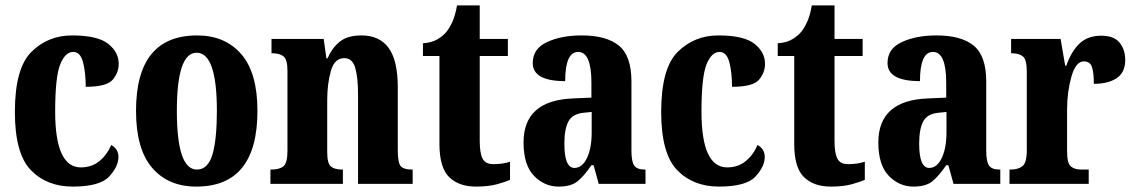

<svg xmlns="http://www.w3.org/2000/svg" viewBox="-20 -680 4193 710"><path d="M249 10Q349 10 383.5 -27Q418 -64 418 -100Q418 -129 391 -144Q377 -109 348.5 -85Q320 -61 279 -61Q184 -61 184 -267Q184 -395 202.5 -441.5Q221 -488 251 -488Q277 -488 287 -450Q297 -412 297 -359Q375 -359 397 -385.5Q419 -412 419 -444Q419 -487 380 -518Q341 -549 246 -549Q158 -549 96.5 -488.5Q35 -428 35 -266Q35 -112 94 -51Q153 10 249 10Z M706 10Q932 10 932 -270Q932 -411 872 -480Q812 -549 709 -549Q483 -549 483 -270Q483 -129 542.5 -59.5Q602 10 706 10ZM708 -53Q634 -53 634 -270Q634 -485 707 -485Q782 -485 782 -270Q782 -164 765.5 -108.5Q749 -53 708 -53Z M980 0H1248V-53H1245Q1217 -53 1203.5 -64.5Q1190 -76 1190 -118V-309Q1190 -370 1203.5 -417.5Q1217 -465 1253 -465Q1283 -465 1293.5 -429.5Q1304 -394 1304 -330V0H1506V-53H1502Q1474 -53 1462.5 -65Q1451 -77 1451 -123V-356Q1451 -457 1417 -503Q1383 -549 1317 -549Q1265 -549 1236.5 -526Q1208 -503 1191 -464H1187L1177 -536H984V-483H988Q1014 -483 1028.5 -471.5Q1043 -460 1043 -418V-122Q1043 -77 1028 -65Q1013 -53 984 -53H980Z M1740 10Q1787 10 1819 1Q1851 -8 1866 -15V-82Q1839 -73 1804 -73Q1775 -73 1764.5 -93.5Q1754 -114 1754 -159V-473H1858V-536H1754V-660H1670Q1664 -625 1654 -602Q1644 -579 1633 -565Q1621 -549 1599 -535.5Q1577 -522 1544 -520V-473H1605V-148Q1605 -60 1641 -25Q1677 10 1740 10Z M2046 10Q2091 10 2115 -9Q2139 -28 2167 -69H2175L2194 0H2367V-53H2364Q2336 -53 2325.5 -67.5Q2315 -82 2315 -123V-379Q2315 -473 2269 -511Q2223 -549 2131 -549Q2056 -549 2003 -524.5Q1950 -500 1950 -447Q1950 -380 2070 -380Q2070 -488 2118 -488Q2167 -488 2167 -374V-319L2099 -316Q1916 -309 1916 -153Q1916 -70 1954.5 -30Q1993 10 2046 10ZM2104 -59Q2067 -59 2067 -149Q2067 -203 2082 -231Q2097 -259 2138 -263L2168 -266V-191Q2168 -132 2150.5 -95.5Q2133 -59 2104 -59Z M2639 10Q2739 10 2773.5 -27Q2808 -64 2808 -100Q2808 -129 2781 -144Q2767 -109 2738.5 -85Q2710 -61 2669 -61Q2574 -61 2574 -267Q2574 -395 2592.5 -441.5Q2611 -488 2641 -488Q2667 -488 2677 -450Q2687 -412 2687 -359Q2765 -359 2787 -385.5Q2809 -412 2809 -444Q2809 -487 2770 -518Q2731 -549 2636 -549Q2548 -549 2486.5 -488.5Q2425 -428 2425 -266Q2425 -112 2484 -51Q2543 10 2639 10Z M3052 10Q3099 10 3131 1Q3163 -8 3178 -15V-82Q3151 -73 3116 -73Q3087 -73 3076.5 -93.5Q3066 -114 3066 -159V-473H3170V-536H3066V-660H2982Q2976 -625 2966 -602Q2956 -579 2945 -565Q2933 -549 2911 -535.5Q2889 -522 2856 -520V-473H2917V-148Q2917 -60 2953 -25Q2989 10 3052 10Z M3358 10Q3403 10 3427 -9Q3451 -28 3479 -69H3487L3506 0H3679V-53H3676Q3648 -53 3637.5 -67.5Q3627 -82 3627 -123V-379Q3627 -473 3581 -511Q3535 -549 3443 -549Q3368 -549 3315 -524.5Q3262 -500 3262 -447Q3262 -380 3382 -380Q3382 -488 3430 -488Q3479 -488 3479 -374V-319L3411 -316Q3228 -309 3228 -153Q3228 -70 3266.5 -30Q3305 10 3358 10ZM3416 -59Q3379 -59 3379 -149Q3379 -203 3394 -231Q3409 -259 3450 -263L3480 -266V-191Q3480 -132 3462.5 -95.5Q3445 -59 3416 -59Z M3713 0H4006V-53H3978Q3954 -53 3940 -64.5Q3926 -76 3926 -120V-277Q3926 -340 3942 -396.5Q3958 -453 3988 -453Q4011 -453 4018 -432Q4025 -411 4025 -370Q4078 -370 4109.5 -391Q4141 -412 4141 -458Q4141 -497 4120 -522.5Q4099 -548 4052 -548Q4003 -548 3972.5 -519.5Q3942 -491 3923 -437H3919L3902 -536H3719V-483H3722Q3749 -483 3763 -471Q3777 -459 3777 -415V-125Q3777 -78 3761 -65.5Q3745 -53 3717 -53H3713Z"/></svg>

Font: Noto Serif ExtraCondensed Extra
Style: Regular
Weight: 800
Width: 3
Designer: Monotype Design Team
Foundry: Monotype Imaging Inc.
Version: Version 1.002